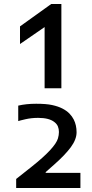

<svg xmlns="http://www.w3.org/2000/svg" viewBox="-20 -771 457 956"><path d="M70.8 -245.1Q110.4 -254.4 160.2 -254.4Q210 -254.4 239.5 -248Q269 -241.7 290.5 -230.7Q312 -219.7 325.7 -205.6Q339.4 -191.4 347.2 -175.8Q361.3 -147.9 361.3 -112.5Q361.3 -77.1 332.8 -38.3Q304.2 0.5 250 48.3L207.5 85.9V89.8H380.4V165H60.5V120.1L138.2 58.6Q254.4 -33.7 268.6 -82Q273.4 -98.6 273.4 -113.8Q273.4 -128.9 268.3 -141.4Q263.2 -153.8 251 -163.1Q225.1 -184.1 169.9 -184.1Q136.2 -184.1 106.4 -177.2Q76.7 -170.4 70.8 -168ZM202.1 -636.2 79.6 -551.8V-639.6L234.9 -751H285.6V-331.5H202.1Z"/></svg>

Font: Inder
Style: Regular
Weight: 400
Designer: Irina Smirnova
Foundry: Irina Smirnova
Version: Version 1.001